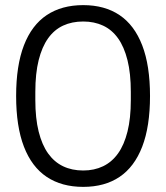

<svg xmlns="http://www.w3.org/2000/svg" viewBox="-20 -718 649 750"><path d="M305 12Q221 12 162.5 -27Q104 -66 73.5 -145Q43 -224 43 -343Q43 -462 73.5 -541Q104 -620 162.5 -659Q221 -698 305 -698Q389 -698 447 -659Q505 -620 535.5 -541Q566 -462 566 -343Q566 -224 535.5 -145Q505 -66 447 -27Q389 12 305 12ZM305 -52Q348 -52 382.5 -68.5Q417 -85 441 -118.5Q465 -152 478 -204Q491 -256 491 -327V-359Q491 -431 478 -483Q465 -535 441 -568.5Q417 -602 382.5 -618Q348 -634 305 -634Q261 -634 226.5 -618Q192 -602 168 -568.5Q144 -535 131 -483Q118 -431 118 -359V-327Q118 -256 131 -204Q144 -152 168 -118.5Q192 -85 226.5 -68.5Q261 -52 305 -52Z"/></svg>

Font: Archivo Condensed Light
Style: Regular
Weight: 300
Width: 3
Designer: Hector Gatti
Foundry: Omnibus-Type
Version: Version 2.001